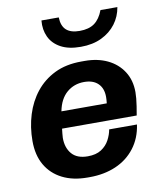

<svg xmlns="http://www.w3.org/2000/svg" viewBox="-84 -807 745 884"><g transform="rotate(-10 288.5 -364.5)"><path d="M253 10Q186 10 136.5 -15Q87 -40 60 -86.5Q33 -133 33 -199Q33 -264 51 -322Q69 -380 104.5 -424.5Q140 -469 193 -495Q246 -521 318 -521H334Q394 -521 440 -499Q486 -477 512.5 -436Q539 -395 539 -339Q539 -326 537.5 -309.5Q536 -293 533 -274Q530 -255 526 -232H177Q176 -221 174.5 -209Q173 -197 173 -189Q173 -143 197.5 -114.5Q222 -86 272 -86Q311 -86 335.5 -102Q360 -118 373 -142.5Q386 -167 390 -191H520Q511 -128 476 -82.5Q441 -37 386.5 -13.5Q332 10 264 10ZM188 -311H400Q401 -320 401.5 -327Q402 -334 402 -341Q402 -381 379 -403.5Q356 -426 314 -426Q267 -426 233 -397Q199 -368 188 -311ZM328 -588Q271 -588 234.5 -608Q198 -628 182 -662Q166 -696 170 -739H251Q252 -699 273 -680Q294 -661 335 -661Q379 -661 405 -680Q431 -699 446 -739H525Q518 -696 492.5 -662Q467 -628 425.5 -608Q384 -588 328 -588Z"/></g></svg>

Font: Chivo SemiBold
Style: Italic
Weight: 600
Italic angle: -8.05°
Designer: Hector Gatti
Foundry: Omnibus-Type
Version: Version 2.002